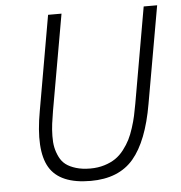

<svg xmlns="http://www.w3.org/2000/svg" viewBox="-53 -775 793 840"><g transform="rotate(-5 344.0 -355.0)"><path d="M608.9 -725.1H668L592.8 -298.8Q564.9 -137.2 500.2 -61Q435.5 15.1 312 15.1Q176.8 15.1 131.1 -62Q85.4 -139.2 116.2 -309.1L189 -725.1H248L173.8 -304.2Q168.5 -272.9 165.3 -248.5Q162.1 -224.1 161.6 -195.6Q161.1 -167 165.5 -145.5Q169.9 -124 180.2 -103Q190.4 -82 207.5 -68.8Q224.6 -55.7 252 -47.4Q279.3 -39.1 314.9 -39.1Q348.6 -39.1 377 -47.9Q405.3 -56.6 425.8 -70.6Q446.3 -84.5 463.1 -106.4Q480 -128.4 490.7 -149.7Q501.5 -170.9 510.7 -200Q520 -229 524.9 -251.7Q529.8 -274.4 535.2 -304.2Z"/></g></svg>

Font: Stilu Light
Style: Italic
Weight: 300
Italic angle: -10°
Designer: Genilson Lima Santos
Foundry: Genilson Lima Santos
Version: Version 1.200;PS 001.200;hotconv 1.0.88;makeotf.lib2.5.64775